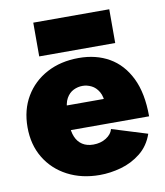

<svg xmlns="http://www.w3.org/2000/svg" viewBox="-81 -767 727 846"><g transform="rotate(-10 283.0 -344.0)"><path d="M298 12Q217 12 154 -21Q91 -54 55.5 -113Q20 -172 20 -250Q20 -328 55 -387Q90 -446 152 -479Q214 -512 295 -512Q372 -512 430.5 -478.5Q489 -445 522.5 -377Q556 -309 556 -205H182L204 -231Q204 -199 214 -175Q224 -151 244 -138Q264 -125 293 -125Q326 -125 350.5 -140.5Q375 -156 381 -179L539 -130Q521 -78 481.5 -46.5Q442 -15 393.5 -1.5Q345 12 298 12ZM205 -286 186 -315H393L375 -286Q375 -325 362 -347Q349 -369 329.5 -378.5Q310 -388 290 -388Q269 -388 249.5 -378.5Q230 -369 217.5 -347Q205 -325 205 -286ZM125 -549V-700H465V-549Z"/></g></svg>

Font: Figtree Black
Style: Regular
Weight: 900
Designer: Erik Kennedy
Foundry: Erik Kennedy
Version: Version 2.001;gftools[0.9.30]